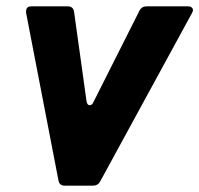

<svg xmlns="http://www.w3.org/2000/svg" viewBox="-20 -584 627 604"><path d="M295 -13Q288 0 273 0H183Q167 0 164 -16L62 -544V-548Q62 -564 78 -564H194Q210 -564 213 -547L252 -267Q254 -253 262 -253Q270 -253 274 -263L419 -551Q426 -564 440 -564H572Q579 -564 583 -560.5Q587 -557 587 -552Q587 -548 584 -543Z"/></svg>

Font: Open Sauce Two ExtraBold Italic
Style: Regular
Weight: 800
Italic angle: -10°
Designer: Alfredo Marco Pradil
Foundry: Creative Sauce Fz LLC
Version: Version 1.477